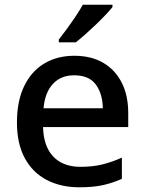

<svg xmlns="http://www.w3.org/2000/svg" viewBox="-20 -786 613 816"><path d="M296 -549Q367 -549 418 -519.5Q469 -490 497 -435.5Q525 -381 525 -305V-246H163Q165 -164 206.5 -120.5Q248 -77 322 -77Q374 -77 414.5 -87Q455 -97 498 -116V-26Q458 -8 416.5 1Q375 10 317 10Q239 10 179 -21Q119 -52 85.5 -113.5Q52 -175 52 -266Q52 -356 82.5 -419.5Q113 -483 168 -516Q223 -549 296 -549ZM295 -466Q239 -466 205 -429.5Q171 -393 165 -326H417Q416 -388 387 -427Q358 -466 295 -466ZM458 -756Q447 -742 428 -722Q409 -702 386.5 -680.5Q364 -659 342 -639.5Q320 -620 302 -606H230V-618Q245 -637 264 -663Q283 -689 301.5 -716.5Q320 -744 332 -766H458Z"/></svg>

Font: Noto Sans Adlam Medium
Style: Regular
Weight: 500
Version: Version 3.001